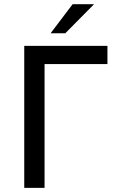

<svg xmlns="http://www.w3.org/2000/svg" viewBox="-20 -912 563 932"><path d="M225.6 -750.5 332.5 -891.6H436.5L296.9 -750.5ZM97.7 0V-689.5H501.5V-601.1H196.3V0Z"/></svg>

Font: HK Grotesk Medium
Style: Regular
Weight: 500
Designer: Alfredo Marco Pradil and Stefan Peev
Foundry: Hanken Design Co.
Version: Version 1.045;PS 001.045;hotconv 1.0.88;makeotf.lib2.5.64775